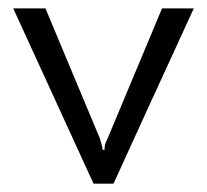

<svg xmlns="http://www.w3.org/2000/svg" viewBox="-20 -440 496 460"><path d="M444.3 -419.9Q424.8 -419.9 368.2 -419.9Q335.9 -341.8 238.3 -109.4Q233.4 -99.6 231.4 -92.8Q230.5 -85.9 230.5 -81.1Q228.5 -81.1 225.6 -81.1Q225.6 -86.9 223.6 -93.8Q221.7 -100.6 218.8 -109.4Q175.8 -212.9 88.9 -419.9Q69.3 -419.9 11.7 -419.9Q59.6 -315.4 204.1 0Q215.8 0 252 0Q299.8 -105.5 444.3 -419.9Z"/></svg>

Font: TextaAlt
Style: Regular
Weight: 400
Designer: Daniel Hernandez & Miguel Hernandez
Version: Version 1.005;com.myfonts.easy.latinotype.texta.alt-regular.